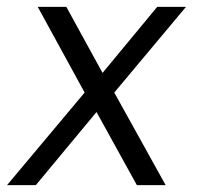

<svg xmlns="http://www.w3.org/2000/svg" viewBox="-22 -537 572 557"><path d="M-1.5 0 223.5 -268.5 87.5 -517H170.5L275.5 -325.5L434 -517H517.5L309.5 -268.5L458.5 0H375L258 -212L82 0Z"/></svg>

Font: Public Sans Light
Style: Italic
Weight: 300
Italic angle: -8°
Designer: The Public Sans project authors (U.S. Web Design System). Libre Franklin designed by Pablo Impallari and Rodrigo Fuenzal
Version: Version 1.007; ttfautohint (v1.8.1) -l 8 -r 50 -G 200 -x 14 